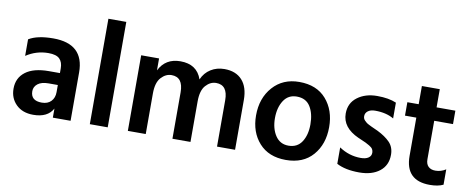

<svg xmlns="http://www.w3.org/2000/svg" viewBox="-63 -984 3106 1268"><g transform="rotate(10 1490.5 -349.5)"><path d="M239 -85Q279 -85 301.5 -108.5Q324 -132 324 -170V-218H262Q215 -218 190 -198.5Q165 -179 165 -149Q165 -85 239 -85ZM329 -61Q294 4 197 4Q125 4 82.5 -38Q40 -80 40 -144Q40 -216 94 -257Q148 -298 250 -298H324V-329Q324 -371 302 -393Q280 -415 227 -415Q146 -415 78 -370V-481Q135 -516 242 -516Q448 -516 448 -324V0H329Z M697 0H577V-707H697Z M1551 0H1430V-311Q1430 -413 1352 -413Q1313 -413 1282.5 -379Q1252 -345 1252 -272V0H1131V-311Q1131 -413 1053 -413Q1014 -413 983 -379Q952 -345 952 -272V0H832V-507H952V-427Q995 -513 1095 -513Q1206 -513 1239 -417Q1259 -463 1299 -488Q1339 -513 1390 -513Q1467 -513 1509 -466.5Q1551 -420 1551 -334Z M2137 -255Q2137 -140 2072.5 -66Q2008 8 1892 8Q1777 8 1712.5 -64Q1648 -136 1648 -248Q1648 -364 1715 -439.5Q1782 -515 1892 -515Q2009 -515 2073 -441.5Q2137 -368 2137 -255ZM1774 -252Q1774 -182 1805 -135Q1836 -88 1893 -88Q1952 -88 1982 -134Q2012 -180 2012 -251Q2012 -324 1983 -370.5Q1954 -417 1892 -417Q1835 -417 1804.5 -370Q1774 -323 1774 -252Z M2571 -146Q2571 -75 2520 -35Q2469 5 2384 5Q2290 5 2232 -26V-136Q2299 -91 2377 -91Q2410 -91 2428.5 -103.5Q2447 -116 2447 -138Q2447 -151 2441 -161.5Q2435 -172 2418 -182Q2401 -192 2391.5 -196.5Q2382 -201 2354 -213Q2351 -214 2349.5 -215Q2348 -216 2345 -217Q2342 -218 2340 -219Q2229 -269 2229 -363Q2229 -433 2282 -473Q2335 -513 2415 -513Q2492 -513 2543 -491V-385Q2493 -415 2418 -415Q2387 -415 2369.5 -401.5Q2352 -388 2352 -367Q2352 -359 2354.5 -352Q2357 -345 2363.5 -338.5Q2370 -332 2376 -327Q2382 -322 2393 -316.5Q2404 -311 2412 -307Q2420 -303 2434 -297Q2448 -291 2456 -287Q2509 -261 2540 -229Q2571 -197 2571 -146Z M2947 -12Q2912 5 2857 5Q2693 5 2693 -161V-417H2617V-507H2693V-629H2813V-507H2939V-417H2813V-159Q2813 -127 2830 -110.5Q2847 -94 2877 -94Q2915 -94 2947 -115Z"/></g></svg>

Font: Hind Siliguri SemiBold
Style: Regular
Weight: 600
Designer: Jyotish Sonowal
Foundry: Indian Type Foundry
Version: Version 1.001;PS 1.0;hotconv 1.0.86;makeotf.lib2.5.63406; tt